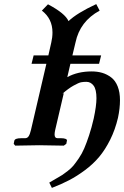

<svg xmlns="http://www.w3.org/2000/svg" viewBox="-20 -709 605 936"><path d="M473.1 -439 462.9 -397.9H323.2L308.1 -333Q358.9 -360.8 426.8 -360.8Q455.1 -360.8 478.8 -353.8Q502.4 -346.7 522.5 -331.3Q542.5 -315.9 553.7 -287.6Q564.9 -259.3 564.9 -220.2Q564.9 -180.7 555.2 -134.8Q541.5 -76.7 517.1 -27.8Q492.7 21 463.4 55.9Q434.1 90.8 394.8 120.1Q355.5 149.4 317.6 169.2Q279.8 189 232.9 207L220.2 181.2L257.8 159.2L284.2 143.6Q293 137.7 310.1 124.5Q327.1 111.3 337.9 98.4Q348.6 85.4 364 63Q379.4 40.5 390.6 14.4Q401.9 -11.7 414.3 -49.3Q426.8 -86.9 437 -131.8Q450.2 -193.4 450.2 -230Q450.2 -272.9 436.3 -291.5Q422.4 -310.1 400.9 -310.1Q386.7 -310.1 375.2 -307.9Q363.8 -305.7 338.6 -291.7Q313.5 -277.8 284.2 -252L291 -254.9L249 -75.2Q246.1 -62 246.1 -53.2Q246.1 -35.2 261.2 -35.2H278.8Q291.5 -35.2 299.6 -32Q307.6 -28.8 306.2 -22.9L303.2 -7.8L291 1Q210 -1 170.9 -1L54.2 1L46.9 -7.8L49.8 -22.9Q52.7 -35.2 83 -35.2H102.1Q113.3 -35.2 119.6 -44.7Q126 -54.2 130.9 -75.2L206.1 -397.9H133.8L144 -439H215.8L230 -502Q235.8 -526.4 235.8 -550.8Q235.8 -617.7 184.1 -657.2L213.9 -688Q297.9 -643.6 314 -606Q355.5 -645.5 449.2 -689L465.8 -657.2Q369.6 -605 348.1 -502L333 -439Z"/></svg>

Font: Linux Libertine G
Style: Bold Italic
Weight: 700
Italic angle: -11.5°
Designer: Philipp H. Poll
Foundry: Philipp H. Poll
Version: Version 4.1.0